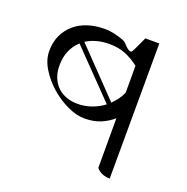

<svg xmlns="http://www.w3.org/2000/svg" viewBox="-129 -732 938 963"><g transform="rotate(20 340.0 -250.5)"><path d="M558 111Q538 111 519 104Q500 97 486 80V-185Q458 -160 421 -144.5Q384 -129 334 -129Q292 -129 243 -152Q194 -175 152 -212Q110 -249 82 -295Q54 -341 54 -387Q54 -435 71.5 -472Q89 -509 119 -534.5Q149 -560 189.5 -573Q230 -586 276 -586Q310 -586 340 -578Q389 -565 396 -556Q431 -516 444 -526Q448 -528 486 -612L484 -611H560ZM277 -186Q315 -186 351 -198.5Q387 -211 417 -234L184 -474Q157 -450 142 -415.5Q127 -381 127 -336Q127 -300 138.5 -272Q150 -244 170 -225Q190 -206 217.5 -196Q245 -186 277 -186ZM486 -465Q451 -492 413.5 -507.5Q376 -523 327 -523Q255 -523 204 -490L435 -250Q451 -265 464 -283Q477 -301 486 -321Z"/></g></svg>

Font: usinhala15
Style: Book
Weight: 400
Designer: Jelle Bosma - Monotype Design Team
Foundry: Monotype Imaging Inc.
Version: Version 2.003